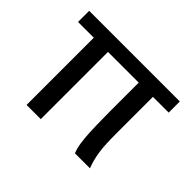

<svg xmlns="http://www.w3.org/2000/svg" viewBox="-110 -680 863 863"><g transform="rotate(45 321.0 -249.0)"><path d="M505.4 -427.2V-195.3Q505.4 -159.7 506.6 -132.6Q507.8 -105.5 511 -82.8Q514.2 -60.1 519.3 -40.3Q524.4 -20.5 532.2 0H437Q427.7 -22.5 423.6 -50.8Q419.4 -79.1 417.5 -115.7Q416.5 -132.3 416.3 -153.8Q416 -175.3 415.5 -199.7Q415 -224.1 415 -251V-427.2H219.7V0H129.4V-427.2H29.3V-498H605.5V-427.2Z"/></g></svg>

Font: Andika New Basic
Style: Regular
Weight: 400
Designer: Victor Gaultney, Annie Olsen, Julie Remington, Don Collingsworth, Eric Hays
Foundry: SIL International
Version: Version 5.500; ttfautohint (v1.8.3)